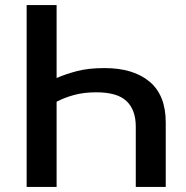

<svg xmlns="http://www.w3.org/2000/svg" viewBox="-20 -733 728 753"><path d="M84.5 0V-713H202V-427Q236 -442 281.2 -454Q326.5 -466 389.5 -466Q503 -466 566.5 -412.8Q630 -359.5 630 -253.5V0H512.5V-236.5Q512.5 -302 476.2 -336.5Q440 -371 357.5 -371Q309 -371 270.5 -360.5Q232 -350 202 -334V0Z"/></svg>

Font: Commissioner Medium
Style: Regular
Weight: 500
Designer: Kostas Bartsokas
Foundry: Kostas Bartsokas
Version: Version 1.000; ttfautohint (v1.8.3)